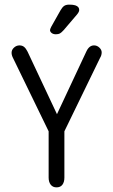

<svg xmlns="http://www.w3.org/2000/svg" viewBox="-20 -800 487 829"><path d="M190 -233V-33Q190 -14 199 -2.5Q208 9 224 9Q241 9 249.5 -2.5Q258 -14 258 -33V-233L412 -550Q419 -561 419 -574Q419 -585 409 -594.5Q399 -604 386 -604Q365 -604 353 -578L226 -307L99 -577Q92 -591 84 -597.5Q76 -604 64 -604Q51 -604 40.5 -594.5Q30 -585 30 -572Q30 -561 37 -548ZM322 -757Q322 -764 318 -769Q314 -774 305 -777Q296 -780 279 -780Q265 -780 257 -774.5Q249 -769 241 -755L201 -684Q196 -674 196 -670Q196 -663 203 -657.5Q210 -652 221 -652Q232 -652 238.5 -655.5Q245 -659 255 -670L313 -738Q322 -749 322 -757Z"/></svg>

Font: Beiruti
Style: Regular
Weight: 400
Designer: Arlette Boutros
Foundry: Boutros
Version: Version 1.41